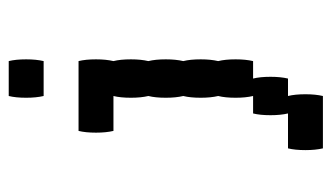

<svg xmlns="http://www.w3.org/2000/svg" viewBox="-180 -420 760 440"><g transform="rotate(-90 200.0 -200.0)"><path d="M200 -480Q196 -497 196 -520Q196 -544 200 -560H280Q284 -544 284 -520Q284 -497 280 -480ZM284 -360Q284 -337 280 -320Q284 -304 284 -280Q284 -257 280 -240Q284 -224 284 -200Q284 -177 280 -160Q284 -144 284 -120Q284 -97 280 -80Q284 -64 284 -40Q284 -17 280 0H240Q244 16 244 40Q244 63 240 80H200Q204 96 204 120Q204 143 200 160H80Q76 143 76 120Q76 96 80 80H160Q156 63 156 40Q156 16 160 0H200Q196 -17 196 -40Q196 -64 200 -80Q196 -97 196 -120Q196 -144 200 -160Q196 -177 196 -200Q196 -224 200 -240Q196 -257 196 -280Q196 -304 200 -320H120Q116 -337 116 -360Q116 -384 120 -400H280Q284 -384 284 -360Z"/></g></svg>

Font: VT323
Style: Regular
Weight: 400
Monospace: yes
Designer: Peter Hull
Version: Version 2.000